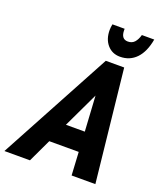

<svg xmlns="http://www.w3.org/2000/svg" viewBox="-223 -1005 939 1109"><g transform="rotate(20 246.5 -450.5)"><path d="M-62 0 310 -690H423L497 0H351L343 -142H162L95 0ZM220 -264H336L323 -481ZM270 -865Q270 -873 271 -882Q272 -891 274 -901H349V-893Q349 -838 391 -838Q417 -838 432 -855Q447 -872 455 -901H531Q517 -822 477.5 -781Q438 -740 378 -740Q330 -740 300 -774.5Q270 -809 270 -865Z"/></g></svg>

Font: Radio Canada Condensed
Style: Bold Italic
Weight: 700
Width: 3
Italic angle: -12°
Designer: Charles Daoud, Etienne Aubert Bonn, Alexandre Saumier Demers, Jacques Le Bailly
Foundry: Radio-Canada
Version: Version 2.104; ttfautohint (v1.8.4.7-5d5b);gftools[0.9.28.de